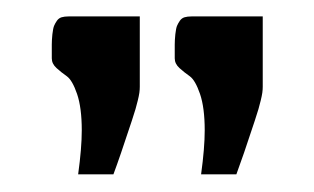

<svg xmlns="http://www.w3.org/2000/svg" viewBox="-20 -832 373 228"><path d="M292 -729Q292 -725.6 291.5 -721.9Q291 -718.3 289.6 -712.6Q288.1 -707 286.9 -702.4Q285.6 -697.8 282.5 -688.5Q279.3 -679.2 277.1 -672.4Q274.9 -665.5 269.8 -650.6Q264.6 -635.7 260.7 -625H218.8Q223.1 -656.2 223.1 -677.2Q223.1 -704.1 217.5 -720.5Q211.9 -736.8 205.3 -741.5Q198.7 -746.1 193.1 -751.2Q187.5 -756.3 187.5 -762.7Q187.5 -773.9 187.5 -779.1Q187.5 -784.2 188.2 -791.3Q189 -798.3 190.2 -801.3Q191.4 -804.2 193.6 -807.4Q195.8 -810.5 199.2 -811.5Q202.6 -812.5 207.5 -812.5H292ZM146 -729Q146 -725.6 145.5 -721.9Q145 -718.3 143.6 -712.6Q142.1 -707 140.9 -702.4Q139.6 -697.8 136.5 -688.5Q133.3 -679.2 131.1 -672.4Q128.9 -665.5 123.8 -650.6Q118.7 -635.7 114.7 -625H72.8Q77.1 -656.2 77.1 -677.2Q77.1 -704.1 71.5 -720.5Q65.9 -736.8 59.3 -741.5Q52.7 -746.1 47.1 -751.2Q41.5 -756.3 41.5 -762.7Q41.5 -773.9 41.5 -779.1Q41.5 -784.2 42.2 -791.3Q43 -798.3 44.2 -801.3Q45.4 -804.2 47.6 -807.4Q49.8 -810.5 53.2 -811.5Q56.6 -812.5 61.5 -812.5H146Z"/></svg>

Font: Resagnicto
Style: Bold
Weight: 700
Version: Version 0.9991